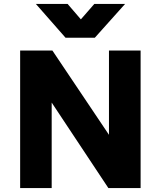

<svg xmlns="http://www.w3.org/2000/svg" viewBox="-20 -957 818 977"><path d="M82.5 0V-700H246.5L534.5 -271V-700H695.5V0H531.5L243 -435V0ZM313.5 -765 162.5 -937H324L391.5 -858.5L460 -937H616.5L462.5 -765Z"/></svg>

Font: Geologica Cursive
Style: Bold
Weight: 700
Designer: Sindre Bremnes, Frode Helland
Foundry: Monokrom Skriftforlag AS
Version: Version 1.010;gftools[0.9.28]